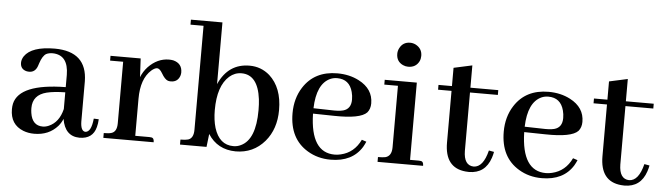

<svg xmlns="http://www.w3.org/2000/svg" viewBox="-44 -798 3360 972"><g transform="rotate(5 1636.5 -312.0)"><path d="M380.9 9.8Q449.2 9.8 464.8 -51.8Q469.7 -69.3 470.7 -91.8L445.3 -92.8Q438.5 -23.4 408.2 -22.5Q384.8 -24.4 383.8 -72.3V-277.3Q381.8 -427.7 218.8 -428.7Q100.6 -428.7 64.5 -376Q53.7 -359.4 53.7 -342.8Q53.7 -311.5 83 -302.7Q90.8 -300.8 98.6 -300.8Q128.9 -300.8 140.6 -333Q142.6 -337.9 145.5 -347.7Q158.2 -386.7 176.8 -397.5Q190.4 -404.3 210 -404.3Q289.1 -402.3 290 -301.8V-239.3Q55.7 -236.3 31.2 -132.8Q28.3 -119.1 28.3 -104.5Q28.3 -26.4 95.7 0Q121.1 9.8 151.4 9.8Q225.6 9.8 270.5 -41Q285.2 -58.6 293 -78.1Q307.6 8.8 380.9 9.8ZM191.4 -30.3Q137.7 -30.3 127.9 -93.8Q126 -105.5 126 -119.1Q126 -185.5 196.3 -203.1Q232.4 -211.9 290 -212.9V-127.9Q273.4 -59.6 221.7 -37.1Q206.1 -30.3 191.4 -30.3Z M733.4 -24.4H662.1V-212.9Q662.1 -314.5 713.9 -360.4Q729.5 -374 742.2 -375Q755.9 -375 769.5 -351.6Q786.1 -322.3 802.7 -316.4Q809.6 -314.5 817.4 -314.5Q851.6 -314.5 863.3 -346.7Q866.2 -355.5 866.2 -364.3Q866.2 -410.2 820.3 -421.9Q809.6 -423.8 798.8 -423.8Q740.2 -423.8 693.4 -375Q671.9 -351.6 660.2 -322.3L655.3 -417H502V-392.6H568.4V-80.1Q568.4 -36.1 540 -28.3Q527.3 -24.4 502 -24.4V0H757.8Q757.8 -21.5 745.1 -23.4Q740.2 -24.4 733.4 -24.4Z M1174.8 9.8Q1264.6 9.8 1322.3 -57.6Q1376 -121.1 1376 -217.8Q1376 -331.1 1310.5 -390.6Q1266.6 -428.7 1208 -428.7Q1100.6 -428.7 1052.7 -323.2Q1051.8 -321.3 1051.8 -320.3V-634.8H891.6V-609.4H958V-81.1Q958 -38.1 930.7 -29.3Q917 -25.4 891.6 -25.4V0H1026.4L1034.2 -66.4Q1082 8.8 1174.8 9.8ZM1170.9 -386.7Q1253.9 -386.7 1269.5 -263.7Q1272.5 -237.3 1272.5 -208Q1272.5 -58.6 1199.2 -24.4Q1181.6 -15.6 1161.1 -15.6Q1089.8 -15.6 1063.5 -99.6Q1051.8 -138.7 1051.8 -189.5Q1051.8 -312.5 1109.4 -363.3Q1136.7 -386.7 1170.9 -386.7Z M1655.3 -404.3Q1717.8 -404.3 1734.4 -340.8Q1739.3 -322.3 1739.3 -302.7Q1739.3 -254.9 1699.2 -244.1Q1676.8 -238.3 1635.7 -240.2L1548.8 -242.2Q1552.7 -367.2 1621.1 -397.5Q1636.7 -404.3 1655.3 -404.3ZM1830.1 -96.7 1806.6 -104.5Q1774.4 -37.1 1707 -21.5Q1691.4 -17.6 1675.8 -17.6Q1553.7 -17.6 1548.8 -212.9Q1548.8 -213.9 1548.8 -214.8L1655.3 -212.9Q1789.1 -210 1822.3 -245.1Q1837.9 -263.7 1837.9 -292Q1837.9 -365.2 1764.6 -403.3Q1715.8 -428.7 1654.3 -428.7Q1538.1 -428.7 1481.4 -339.8Q1445.3 -283.2 1445.3 -208Q1445.3 -78.1 1540 -21.5Q1591.8 9.8 1657.2 9.8Q1767.6 9.8 1816.4 -69.3Q1824.2 -83 1830.1 -96.7Z M2102.5 -24.4H2058.6V-417H1895.5V-392.6H1964.8V-80.1Q1964.8 -36.1 1933.6 -27.3Q1919.9 -24.4 1895.5 -24.4V0H2127Q2127 -21.5 2114.3 -23.4Q2109.4 -24.4 2102.5 -24.4ZM2069.3 -553.7Q2069.3 -590.8 2036.1 -608.4Q2022.5 -615.2 2007.8 -615.2Q1970.7 -615.2 1954.1 -582Q1947.3 -568.4 1947.3 -553.7Q1947.3 -514.6 1981.4 -499Q1994.1 -493.2 2007.8 -493.2Q2046.9 -493.2 2063.5 -526.4Q2069.3 -539.1 2069.3 -553.7Z M2168.9 -390.6H2237.3V-127.9Q2237.3 0 2343.8 9.8Q2352.5 10.7 2360.4 10.7Q2443.4 10.7 2470.7 -71.3Q2475.6 -85.9 2478.5 -101.6L2452.1 -106.4Q2430.7 -19.5 2381.8 -18.6Q2332 -20.5 2331.1 -93.8V-390.6H2472.7V-415H2331.1V-528.3L2237.3 -507.8V-415H2168.9Z M2728.5 -404.3Q2791 -404.3 2807.6 -340.8Q2812.5 -322.3 2812.5 -302.7Q2812.5 -254.9 2772.5 -244.1Q2750 -238.3 2709 -240.2L2622.1 -242.2Q2626 -367.2 2694.3 -397.5Q2710 -404.3 2728.5 -404.3ZM2903.3 -96.7 2879.9 -104.5Q2847.7 -37.1 2780.3 -21.5Q2764.6 -17.6 2749 -17.6Q2627 -17.6 2622.1 -212.9Q2622.1 -213.9 2622.1 -214.8L2728.5 -212.9Q2862.3 -210 2895.5 -245.1Q2911.1 -263.7 2911.1 -292Q2911.1 -365.2 2837.9 -403.3Q2789.1 -428.7 2727.5 -428.7Q2611.3 -428.7 2554.7 -339.8Q2518.6 -283.2 2518.6 -208Q2518.6 -78.1 2613.3 -21.5Q2665 9.8 2730.5 9.8Q2840.8 9.8 2889.6 -69.3Q2897.5 -83 2903.3 -96.7Z M2959 -390.6H3027.3V-127.9Q3027.3 0 3133.8 9.8Q3142.6 10.7 3150.4 10.7Q3233.4 10.7 3260.7 -71.3Q3265.6 -85.9 3268.6 -101.6L3242.2 -106.4Q3220.7 -19.5 3171.9 -18.6Q3122.1 -20.5 3121.1 -93.8V-390.6H3262.7V-415H3121.1V-528.3L3027.3 -507.8V-415H2959Z"/></g></svg>

Font: Abhaya Libre SemiBold
Style: Regular
Weight: 600
Designer: Pushpananda Ekanayake, Sol Matas, Pathum Egodawatta
Foundry: Mooniak
Version: Version 1.050 ; ttfautohint (v1.6)